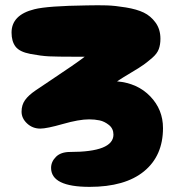

<svg xmlns="http://www.w3.org/2000/svg" viewBox="-20 -722 680 748"><path d="M329 6Q467 6 541 -54.5Q615 -115 615 -223Q615 -295 565.5 -346.5Q516 -398 436 -405Q457 -419 491.5 -439.5Q526 -460 540.5 -470.5Q555 -481 573.5 -497Q592 -513 598.5 -530.5Q605 -548 605 -571Q605 -608 586 -634Q567 -660 540 -673Q513 -686 470.5 -693Q428 -700 396 -701Q364 -702 319 -701Q165 -699 114 -686Q25 -664 25 -595Q25 -561 40.5 -540.5Q56 -520 98 -512Q140 -504 171 -502.5Q202 -501 274 -501Q298 -501 310 -501Q292 -487 260 -465Q228 -443 184.5 -414Q141 -385 119 -370Q91 -351 77.5 -332Q64 -313 64 -287Q64 -261 85.5 -241Q107 -221 137 -221Q162 -221 225 -239Q288 -257 327 -257Q349 -257 368 -253Q387 -249 404.5 -235Q422 -221 422 -197Q421 -130 253 -130Q217 -130 198 -111Q179 -92 179 -68Q179 6 329 6Z"/></svg>

Font: Cherry Bomb
Style: Regular
Weight: 400
Designer: satsuyako
Foundry: satsuyako
Version: Version 4.0